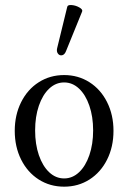

<svg xmlns="http://www.w3.org/2000/svg" viewBox="-20 -718 501 750"><path d="M37.6 -207Q37.6 -269 62.5 -318.8Q87.4 -368.7 131.3 -396.7Q175.3 -424.8 230.5 -424.8Q285.6 -424.8 329.6 -396.7Q373.5 -368.7 398.4 -318.8Q423.3 -269 423.3 -207Q423.3 -144.5 398.4 -94.7Q373.5 -44.9 329.6 -16.8Q285.6 11.2 230.5 11.2Q175.3 11.2 131.3 -16.8Q87.4 -44.9 62.5 -94.7Q37.6 -144.5 37.6 -207ZM343.8 -208.5Q343.8 -262.2 329.1 -304.9Q314.5 -347.7 288.8 -371.8Q263.2 -396 230.5 -396Q197.8 -396 172.1 -371.8Q146.5 -347.7 131.8 -304.9Q117.2 -262.2 117.2 -208.5Q117.2 -154.8 131.8 -112.1Q146.5 -69.3 172.1 -45.2Q197.8 -21 230.5 -21Q263.2 -21 288.8 -45.2Q314.5 -69.3 329.1 -112.1Q343.8 -154.8 343.8 -208.5ZM203.1 -529.3 242.7 -691.4Q244.6 -699.7 260.5 -698.2Q276.4 -696.8 290.3 -688.7Q304.2 -680.7 300.8 -672.9L237.8 -518.1Q232.4 -504.4 222.7 -502.2Q212.9 -500 206.5 -508.3Q200.2 -516.6 203.1 -529.3Z"/></svg>

Font: Junicode Two Beta VF
Style: Regular
Weight: 400
Designer: Peter S. Baker
Foundry: Briery Creek Software
Version: Version 1.031 beta; ttfautohint (v1.8.1.43-b0c9)